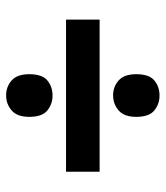

<svg xmlns="http://www.w3.org/2000/svg" viewBox="22 -658 529 612"><g transform="rotate(90 286.0 -352.5)"><path d="M43 -299V-406H528V-299ZM284.5 -108Q257 -108 237 -125.6Q217 -143.1 217 -181.8Q217 -223 237 -239.5Q257.1 -256 285 -256Q312 -256 332.5 -239.5Q353 -223 353 -181.8Q353 -143.1 332.5 -125.6Q312 -108 284.5 -108ZM284.5 -449Q257 -449 237 -466.6Q217 -484.1 217 -522.8Q217 -564 237 -580.5Q257.1 -597 285 -597Q312 -597 332.5 -580.5Q353 -564 353 -522.8Q353 -484.1 332.5 -466.6Q312 -449 284.5 -449Z"/></g></svg>

Font: Noto Sans Myanmar
Style: Regular
Weight: 400
Designer: Monotype Design Team
Foundry: Monotype Imaging Inc.
Version: Version 2.107